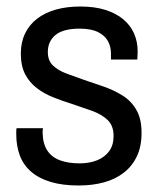

<svg xmlns="http://www.w3.org/2000/svg" viewBox="-20 -558 489 590"><path d="M221 12Q172 12 135.5 1Q99 -10 75.5 -30.5Q52 -51 41 -80Q30 -109 30 -145Q30 -150 30 -155Q30 -160 31 -164H112Q111 -159 111 -155Q111 -151 111 -148Q112 -115 126 -94.5Q140 -74 165.5 -65Q191 -56 224 -56Q255 -56 278.5 -65.5Q302 -75 315.5 -93.5Q329 -112 329 -140Q329 -172 310.5 -189.5Q292 -207 262.5 -217.5Q233 -228 200 -239Q171 -248 143.5 -259Q116 -270 93.5 -287Q71 -304 57.5 -329.5Q44 -355 44 -394Q44 -428 57 -455Q70 -482 94 -500.5Q118 -519 151.5 -528.5Q185 -538 227 -538Q271 -538 304 -527.5Q337 -517 359 -498.5Q381 -480 392 -455Q403 -430 403 -400Q403 -394 402.5 -387Q402 -380 402 -375H321V-393Q321 -415 311.5 -432Q302 -449 281 -459.5Q260 -470 224 -470Q199 -470 180.5 -465Q162 -460 150.5 -450.5Q139 -441 133 -428Q127 -415 127 -398Q127 -372 142.5 -357Q158 -342 183 -332.5Q208 -323 237 -313Q267 -303 298.5 -292Q330 -281 356.5 -264.5Q383 -248 399 -220.5Q415 -193 415 -150Q415 -108 400.5 -77.5Q386 -47 360 -27Q334 -7 299 2.5Q264 12 221 12Z"/></svg>

Font: Archivo SemiCondensed
Style: Regular
Weight: 400
Width: 4
Designer: Hector Gatti
Foundry: Omnibus-Type
Version: Version 2.001